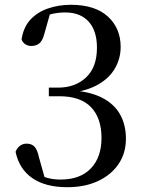

<svg xmlns="http://www.w3.org/2000/svg" viewBox="-20 -767 607 802"><path d="M261 15Q170 15 115 -23Q60 -61 45 -133Q52 -150 64 -158.5Q76 -167 91 -167Q112 -167 124 -154.5Q136 -142 143 -109L170 -13L128 -45Q153 -31 177.5 -24Q202 -17 233 -17Q315 -17 359.5 -63.5Q404 -110 404 -191Q404 -274 360 -319.5Q316 -365 228 -365H184V-401H223Q294 -401 339.5 -443.5Q385 -486 385 -568Q385 -638 350.5 -676.5Q316 -715 252 -715Q226 -715 200 -709.5Q174 -704 144 -689L191 -717L165 -625Q158 -597 144.5 -586Q131 -575 111 -575Q97 -575 86 -582Q75 -589 70 -602Q78 -654 107.5 -685.5Q137 -717 181.5 -732Q226 -747 276 -747Q377 -747 430.5 -698Q484 -649 484 -571Q484 -523 460.5 -482Q437 -441 390 -414Q343 -387 269 -378V-390Q352 -386 404 -360Q456 -334 481 -290Q506 -246 506 -188Q506 -127 475 -81.5Q444 -36 389 -10.5Q334 15 261 15Z"/></svg>

Font: Noto Serif TC ExtraLight Medium
Style: Regular
Weight: 500
Version: Version 2.002-H1;hotconv 1.1.0;makeotfexe 2.6.0